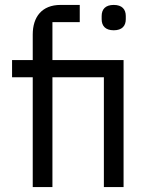

<svg xmlns="http://www.w3.org/2000/svg" viewBox="-20 -760 607 780"><path d="M113 -446V0H193V-446H402V0H482V-516H193V-670H304V-740H226C150 -740 113 -691 113 -620V-516H29V-446ZM442 -637C476 -637 491 -655 491 -682V-695C491 -722 476 -740 442 -740C408 -740 393 -722 393 -695V-682C393 -655 408 -637 442 -637Z"/></svg>

Font: Braiins Sans
Style: Regular
Weight: 400
Designer: Mike Abbink, Paul van der Laan, Pieter van Rosmalen, Jiri Chlebus, Lubos Buracinsky
Foundry: Bold Monday, Sudetype
Version: Version 1.000;hotconv 1.0.109;makeotfexe 2.5.65596